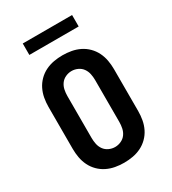

<svg xmlns="http://www.w3.org/2000/svg" viewBox="-220 -1040 1041 1163"><g transform="rotate(-30 300.0 -458.5)"><path d="M300 8Q269 8 238.5 2.5Q208 -3 180.5 -16.5Q153 -30 131 -52Q109 -74 95.5 -101.5Q82 -129 76.5 -159.5Q71 -190 71 -221V-514Q71 -545 76.5 -575.5Q82 -606 95.5 -633.5Q109 -661 131 -683Q153 -705 180.5 -718.5Q208 -732 238.5 -737.5Q269 -743 300 -743Q331 -743 361.5 -737.5Q392 -732 419.5 -718.5Q447 -705 469 -683Q491 -661 504.5 -633.5Q518 -606 523.5 -575.5Q529 -545 529 -514V-221Q529 -190 523.5 -159.5Q518 -129 504.5 -101.5Q491 -74 469 -52Q447 -30 419.5 -16.5Q392 -3 361.5 2.5Q331 8 300 8ZM300 -102Q322 -102 342.5 -111.5Q363 -121 375.5 -138.5Q388 -156 392.5 -177.5Q397 -199 397 -221V-514Q397 -536 392.5 -557.5Q388 -579 375.5 -596.5Q363 -614 342.5 -623.5Q322 -633 300 -633Q278 -633 257.5 -623.5Q237 -614 224.5 -596.5Q212 -579 207.5 -557.5Q203 -536 203 -514V-221Q203 -199 207.5 -177.5Q212 -156 224.5 -138.5Q237 -121 257.5 -111.5Q278 -102 300 -102ZM128 -845V-925H473V-845Z"/></g></svg>

Font: Iosevka Aile Extrabold
Style: Regular
Weight: 800
Designer: Belleve Invis
Foundry: Belleve Invis
Version: Version 27.3.5; ttfautohint (v1.8.4)